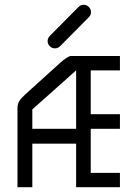

<svg xmlns="http://www.w3.org/2000/svg" viewBox="-20 -831 580 802"><path d="M179 -659Q179 -672 188 -681L308 -802Q317 -811 329 -811Q342 -811 351 -802Q360 -793 360 -780Q360 -768 351 -759L231 -638Q222 -629 209 -629Q197 -629 188 -638Q179 -647 179 -659ZM298 -537 115 -374V-293H298ZM53 -49V-256V-378Q53 -397 61 -409.5Q69 -422 87 -438L233 -570Q257.5 -591.5 273 -597H481V-537H359V-354H481V-293H359V-109H481V-49H298V-231H115V-49Z"/></svg>

Font: ibm3270
Style: Regular
Weight: 400
Monospace: yes
Version: Version 2.0.3